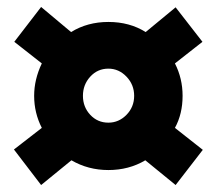

<svg xmlns="http://www.w3.org/2000/svg" viewBox="-20 -555 620 551"><path d="M20 -126 100 -188Q78 -231 78 -280Q78 -327 100 -373L21 -435L98 -535L184 -463Q231 -492 291 -492Q352 -492 398 -463L484 -534L561 -435L482 -373Q504 -330 504 -280Q504 -228 482 -188L562 -125L484 -24L397 -95Q350 -67 291 -67Q233 -67 185 -95L98 -24ZM365 -280Q365 -312 343 -335Q321 -358 291 -358Q260 -358 239 -335Q218 -312 218 -280Q218 -248 239 -225.5Q260 -203 291 -203Q321 -203 343 -225.5Q365 -248 365 -280Z"/></svg>

Font: Readiness ExtraBold
Style: Regular
Weight: 800
Designer: Katatrad Team
Foundry: CadsonDemak
Version: Version 1.00;January 16, 2020;FontCreator 12.0.0.2550 64-bit